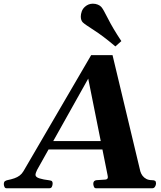

<svg xmlns="http://www.w3.org/2000/svg" viewBox="-79 -1002 857 1022"><path d="M493.7 -69.3 390.6 -583.5 118.7 -98.1Q116.2 -93.3 113 -85Q109.9 -76.7 109.9 -71.3Q109.9 -59.1 131.1 -52.5Q152.3 -45.9 182.1 -42.5Q194.8 -41 198 -36.9Q201.2 -32.7 201.2 -25.4Q201.2 -17.1 197.5 -8.5Q193.8 0 184.1 0H-44.9Q-52.2 0 -55.4 -7.6Q-58.6 -15.1 -58.6 -21.5Q-58.6 -34.2 -52 -38.1Q-45.4 -42 -40 -43Q-18.6 -47.4 -2.4 -53Q13.7 -58.6 25.6 -67.6Q37.6 -76.7 45.9 -90.8L406.2 -708.5H520L668 -89.8Q671.9 -76.7 679.9 -66.2Q688 -55.7 700.4 -49.3Q712.9 -43 730 -43Q741.7 -43 746.6 -39.3Q751.5 -35.6 751.5 -25.9Q751.5 -16.6 746.1 -8.3Q740.7 0 732.4 0H431.6Q423.8 0 420.7 -8.8Q417.5 -17.6 417.5 -23.4Q417.5 -41.5 435.1 -43Q467.8 -45.4 481.4 -46.1Q495.1 -46.9 495.1 -59.6Q495.1 -62 493.7 -69.3ZM149.4 -206.5 168.9 -251H484.9L494.6 -206.5ZM535.2 -754.9Q468.8 -811 420.4 -841.8Q372.1 -872.6 361.8 -882.8Q351.1 -893.6 351.1 -914.1Q351.1 -926.8 356.2 -941.2Q361.3 -955.6 373.5 -966.3Q391.6 -982.4 415.5 -982.4Q429.7 -982.4 441.9 -977.3Q454.1 -972.2 460.4 -964.8Q470.2 -954.1 495.6 -903.3Q521 -852.5 566.9 -783.2Z"/></svg>

Font: Gelasio
Style: Italic
Weight: 400
Italic angle: -8.5°
Designer: Eben Sorkin
Foundry: Eben Sorkin
Version: Version 1.008